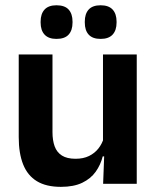

<svg xmlns="http://www.w3.org/2000/svg" viewBox="-20 -697 594 728"><path d="M179 -490.5V-195.5Q179 -165 187.2 -142.2Q195.5 -119.5 214.8 -107.2Q234 -95 266.5 -95Q296 -95 317.5 -105.5Q339 -116 353 -133.8Q367 -151.5 373.5 -173.5L393.5 -104H369.5Q361.5 -72 342.8 -45.8Q324 -19.5 291.8 -4Q259.5 11.5 211 11.5Q155 11.5 119.8 -10Q84.5 -31.5 67.8 -73.5Q51 -115.5 51 -177V-490.5ZM498.5 -490.5V0H371L375.5 -119L370.5 -129.5V-490.5ZM194 -549.5Q164 -549.5 149 -565.8Q134 -582 134 -611.5V-615Q134 -644.5 149 -660.8Q164 -677 194 -677Q225.5 -677 240.2 -660.8Q255 -644.5 255 -615V-611.5Q255 -582 240.2 -565.8Q225.5 -549.5 194 -549.5ZM361.5 -549.5Q331 -549.5 316.2 -565.8Q301.5 -582 301.5 -611.5V-615Q301.5 -644.5 316.2 -660.8Q331 -677 361.5 -677Q392 -677 407 -660.8Q422 -644.5 422 -615V-611.5Q422 -582 407 -565.8Q392 -549.5 361.5 -549.5Z"/></svg>

Font: Anek Odia SemiBold
Style: Regular
Weight: 600
Version: Version 1.003